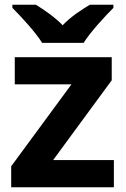

<svg xmlns="http://www.w3.org/2000/svg" viewBox="-20 -786 528 806"><path d="M157 -606H331C359 -651 420 -717 456 -753V-766H357C322 -745 277 -716 243 -680C208 -716 166 -744 131 -766H32V-753C69 -716 129 -651 157 -606ZM458 0V-114H203L449 -449V-546H42V-432H280L27 -88V0Z"/></svg>

Font: Noto Sans Gunjala Gondi
Style: Bold
Weight: 700
Designer: Ek Type
Foundry: Ek Type
Version: Version 1.004